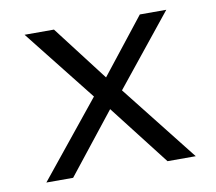

<svg xmlns="http://www.w3.org/2000/svg" viewBox="-62 -571 724 643"><g transform="rotate(-10 300.0 -250.0)"><path d="M253 -256 60 -500H160L304 -312L452 -500H542L349 -260L554 0H458L299 -205L137 0H46Z"/></g></svg>

Font: PT Mono
Style: Regular
Weight: 400
Monospace: yes
Designer: A.Korolkova, I.Chaeva
Foundry: ParaType Ltd
Version: Version 1.001W OFL